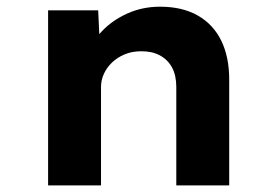

<svg xmlns="http://www.w3.org/2000/svg" viewBox="-20 -562 834 582"><path d="M125.8 0V-530.7H277.6L283.4 -406.7L245.3 -395.9Q258 -434.7 289.4 -467.8Q320.9 -500.9 366.5 -521.3Q412.2 -541.7 465 -541.7Q532.9 -541.7 580 -514.7Q627 -487.6 650.9 -438.3Q674.8 -389 674.8 -320.6V0H514.4V-298.1Q514.4 -333.4 501.6 -357.2Q488.8 -381.1 464.6 -394.1Q440.4 -407 408.1 -406.6Q379.9 -406.6 357.6 -397.1Q335.3 -387.7 319.3 -372.3Q303.4 -356.9 294.8 -337.9Q286.2 -318.8 286.2 -299.1V0H206.5Q174.2 0 154 0Q133.8 0 125.8 0Z"/></svg>

Font: Lexend Exa
Style: Regular
Weight: 400
Designer: Bonnie Shaver-Troup, Thomas Jockin
Foundry: Lexend
Version: Version 1.007